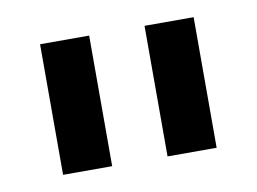

<svg xmlns="http://www.w3.org/2000/svg" viewBox="-42 -756 484 362"><g transform="rotate(-10 200.0 -575.0)"><path d="M253 -700H347V-450H253ZM53 -700H147V-450H53Z"/></g></svg>

Font: PT Root UI Medium
Style: Regular
Weight: 500
Designer: Vitaly Kuzmin
Foundry: ParaType Ltd.
Version: Version 2.001G